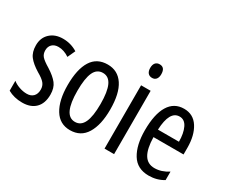

<svg xmlns="http://www.w3.org/2000/svg" viewBox="-120 -1069 1653 1410"><g transform="rotate(30 706.5 -364.5)"><path d="M155 10Q86 10 33 -20V-104Q55 -86 87.5 -74.5Q120 -63 152 -63Q187 -63 207 -83.5Q227 -104 227 -141Q227 -172 209 -194Q191 -216 145 -242Q88 -277 60.5 -312.5Q33 -348 33 -406Q33 -470 74.5 -508.5Q116 -547 183 -547Q250 -547 306 -512L276 -447Q230 -478 184 -478Q150 -478 130.5 -459Q111 -440 111 -408Q111 -377 128.5 -357Q146 -337 196 -307Q253 -271 280 -236Q307 -201 307 -144Q307 -70 267 -30Q227 10 155 10Z M560 10Q473 10 427 -65Q381 -140 381 -269Q381 -404 426 -475.5Q471 -547 562 -547Q648 -547 695 -476Q742 -405 742 -269Q742 -139 696.5 -64.5Q651 10 560 10ZM562 -61Q612 -61 636 -112.5Q660 -164 660 -269Q660 -373 636 -424.5Q612 -476 562 -476Q511 -476 487.5 -425Q464 -374 464 -269Q464 -165 488 -113Q512 -61 562 -61Z M937 -681Q937 -654 925 -639Q913 -624 891 -624Q868 -624 855.5 -639Q843 -654 843 -681Q843 -709 855.5 -724Q868 -739 891 -739Q937 -739 937 -681ZM930 0H849V-537H930Z M1373 -309V-253H1118Q1120 -155 1149 -107Q1178 -59 1237 -59Q1296 -59 1353 -96V-24Q1297 10 1228 10Q1130 10 1084 -65Q1038 -140 1038 -265Q1038 -402 1082 -474Q1126 -546 1210 -546Q1289 -546 1331 -480Q1373 -414 1373 -309ZM1119 -317H1297Q1297 -388 1275 -434Q1253 -480 1210 -480Q1126 -480 1119 -317Z"/></g></svg>

Font: Noto Sans UI Cond
Style: Regular
Weight: 400
Width: 3
Designer: Monotype Design Team
Foundry: Monotype Imaging Inc.
Version: Version 1.001